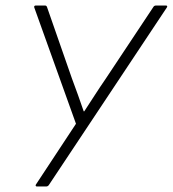

<svg xmlns="http://www.w3.org/2000/svg" viewBox="-20 -675 625 695"><path d="M113 0Q111 0 109.5 -2Q108 -4 110 -7L255 -227L104 -648Q103 -651 104.5 -653Q106 -655 109 -655H143Q148 -655 150 -650L240 -392Q251 -362 262 -332Q273 -302 283 -272H285Q304 -301 323 -330.5Q342 -360 362 -389L536 -651Q539 -655 545 -655H581Q584 -655 585 -653Q586 -651 584 -648L156 -4Q154 -2 152 -1Q150 0 147 0Z"/></svg>

Font: Sofia Sans ExtraLight
Style: Italic
Weight: 250
Italic angle: -9°
Version: Version 4.100-B